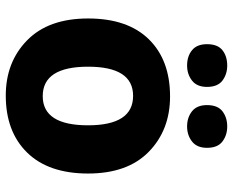

<svg xmlns="http://www.w3.org/2000/svg" viewBox="-91 -706 807 665"><g transform="rotate(90 312.5 -373.5)"><path d="M581 -275Q581 -412 505.5 -485.5Q430 -559 314 -559Q188 -559 116 -485.5Q44 -412 44 -275Q44 -138 119.5 -64Q195 10 311 10Q436 10 508.5 -64Q581 -138 581 -275ZM211 -275Q211 -431 312 -431Q414 -431 414 -275Q414 -118 313 -118Q211 -118 211 -275ZM344 -687Q344 -652 365.5 -635Q387 -618 418 -618Q448 -618 470 -635Q492 -652 492 -687Q492 -724 470 -740.5Q448 -757 418 -757Q387 -757 365.5 -740.5Q344 -724 344 -687ZM133 -687Q133 -652 154 -635Q175 -618 207 -618Q237 -618 259 -635Q281 -652 281 -687Q281 -724 259 -740.5Q237 -757 207 -757Q175 -757 154 -740.5Q133 -724 133 -687Z"/></g></svg>

Font: Noto Sans UI Extra
Style: Regular
Weight: 800
Designer: Monotype Design Team
Foundry: Monotype Imaging Inc.
Version: Version 1.901